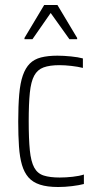

<svg xmlns="http://www.w3.org/2000/svg" viewBox="-20 -741 392 769"><path d="M213 8Q169 8 140 -1.5Q111 -11 94 -30.5Q77 -50 68 -80.5Q59 -111 56 -154.5Q53 -198 53 -254Q53 -317 57 -363Q61 -409 71.5 -439Q82 -469 99.5 -486.5Q117 -504 144.5 -511Q172 -518 210 -518Q235 -518 264.5 -515Q294 -512 312 -507V-469Q292 -474 266 -477Q240 -480 218 -480Q179 -480 154.5 -471Q130 -462 117 -438Q104 -414 99.5 -369.5Q95 -325 95 -256Q95 -184 99.5 -139Q104 -94 117 -70Q130 -46 155 -38Q180 -30 219 -30Q244 -30 271 -33Q298 -36 316 -42V-4Q297 1 268.5 4.5Q240 8 213 8ZM78 -584V-589L157 -721H210L289 -589V-584H258L183 -689L110 -584Z"/></svg>

Font: Saira Condensed ExtraLight
Style: Regular
Weight: 250
Width: 3
Designer: Hector Gatti with collaboration of the Omnibus-Type team
Foundry: Omnibus-Type
Version: Version 1.101